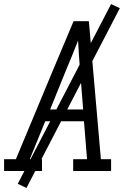

<svg xmlns="http://www.w3.org/2000/svg" viewBox="-33 -839 653 942"><path d="M-13 0V-58H45L225 -490L328 -735H403L462 -58H512V0H326V-58H394L379 -244H189L113 -58H173V0ZM375 -302 360 -490Q357 -528 354.5 -565.5Q352 -603 350 -640Q335 -602 320 -564.5Q305 -527 289 -490L213 -302ZM97 83 54 63 512 -819 555 -799Z"/></svg>

Font: Iosevka Slab LtExObl
Style: Regular
Weight: 300
Width: 7
Italic angle: -9°
Monospace: yes
Designer: Belleve Invis
Foundry: Belleve Invis
Version: Version 11.1.0; ttfautohint (v1.8.3)